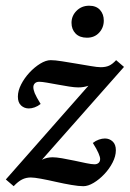

<svg xmlns="http://www.w3.org/2000/svg" viewBox="-31 -640 451 668"><path d="M95.7 -62.5 86.9 -66.4Q100.6 -77.1 116.7 -85Q132.8 -92.8 152.3 -92.8Q164.1 -92.8 184.6 -89.4Q205.1 -85.9 227.5 -81.1Q250 -76.2 269 -72.3Q288.1 -68.4 297.9 -68.4Q306.6 -68.4 312 -73.2Q317.4 -78.1 317.4 -86.9Q317.4 -93.8 311.5 -107.4Q305.7 -121.1 292 -142.6Q301.8 -150.4 313 -154.3Q324.2 -158.2 334 -158.2Q349.6 -158.2 360.8 -147.9Q372.1 -137.7 372.1 -117.2Q372.1 -96.7 360.8 -74.7Q349.6 -52.7 332 -34.2Q314.5 -15.6 294.9 -3.9Q275.4 7.8 258.8 7.8Q243.2 7.8 217.3 3.4Q191.4 -1 163.6 -7.3Q135.7 -13.7 111.8 -18.1Q87.9 -22.5 76.2 -22.5Q59.6 -22.5 45.9 -15.6Q32.2 -8.8 16.6 7.8L-10.7 -15.6L293.9 -361.3L302.7 -357.4Q291 -346.7 275.4 -341.3Q259.8 -335.9 241.2 -335.9Q228.5 -335.9 209.5 -338.9Q190.4 -341.8 169.9 -345.7Q149.4 -349.6 131.8 -352.5Q114.3 -355.5 105.5 -355.5Q95.7 -355.5 90.3 -350.1Q85 -344.7 85 -336.9Q85 -328.1 89.8 -315.9Q94.7 -303.7 110.4 -278.3Q100.6 -270.5 89.8 -266.6Q79.1 -262.7 69.3 -262.7Q53.7 -262.7 42.5 -272.9Q31.2 -283.2 31.2 -303.7Q31.2 -324.2 42.5 -346.2Q53.7 -368.2 71.3 -387.2Q88.9 -406.2 108.9 -418.5Q128.9 -430.7 145.5 -430.7Q160.2 -430.7 184.6 -426.8Q209 -422.9 235.4 -418.5Q261.7 -414.1 284.7 -410.2Q307.6 -406.2 319.3 -406.2Q336.9 -406.2 348.6 -411.6Q360.4 -417 373 -430.7L400.4 -407.2ZM271.5 -508.8Q246.1 -508.8 231.9 -523.4Q217.8 -538.1 217.8 -560.5Q217.8 -585 235.4 -602.5Q252.9 -620.1 279.3 -620.1Q303.7 -620.1 316.9 -605.5Q330.1 -590.8 330.1 -568.4Q330.1 -543.9 314 -526.4Q297.9 -508.8 271.5 -508.8Z"/></svg>

Font: Crimson Pro Medium
Style: Italic
Weight: 500
Italic angle: -12°
Designer: Jacques Le Bailly
Foundry: Baron von Fonthausen
Version: Version 1.003